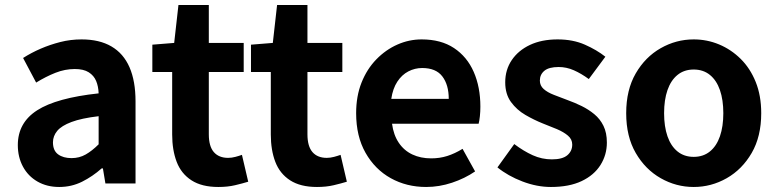

<svg xmlns="http://www.w3.org/2000/svg" viewBox="-20 -731 3097 765"><path d="M216 14Q167 14 129.5 -7.5Q92 -29 71.5 -67Q51 -105 51 -153Q51 -242 128 -291.5Q205 -341 373 -359Q372 -387 363 -408.5Q354 -430 333.5 -443Q313 -456 278 -456Q239 -456 201 -441Q163 -426 124 -402L72 -500Q105 -521 142 -537Q179 -553 220 -563.5Q261 -574 305 -574Q376 -574 424 -546Q472 -518 496 -463Q520 -408 520 -327V0H400L390 -60H385Q349 -28 307 -7Q265 14 216 14ZM265 -101Q296 -101 321.5 -115.5Q347 -130 373 -156V-268Q305 -260 265 -245Q225 -230 208 -209.5Q191 -189 191 -164Q191 -131 211.5 -116Q232 -101 265 -101Z M850 14Q784 14 743 -12.5Q702 -39 684 -86Q666 -133 666 -195V-444H587V-553L674 -560L691 -711H812V-560H951V-444H812V-196Q812 -148 832 -125Q852 -102 889 -102Q903 -102 918 -106Q933 -110 944 -114L969 -7Q946 0 916.5 7Q887 14 850 14Z M1243 14Q1177 14 1136 -12.5Q1095 -39 1077 -86Q1059 -133 1059 -195V-444H980V-553L1067 -560L1084 -711H1205V-560H1344V-444H1205V-196Q1205 -148 1225 -125Q1245 -102 1282 -102Q1296 -102 1311 -106Q1326 -110 1337 -114L1362 -7Q1339 0 1309.5 7Q1280 14 1243 14Z M1678 14Q1600 14 1537 -21Q1474 -56 1436.5 -122Q1399 -188 1399 -280Q1399 -348 1420.5 -402Q1442 -456 1479.5 -494.5Q1517 -533 1563.5 -553.5Q1610 -574 1660 -574Q1737 -574 1789 -539.5Q1841 -505 1867.5 -444.5Q1894 -384 1894 -306Q1894 -286 1892 -267.5Q1890 -249 1887 -238H1542Q1548 -193 1569 -162Q1590 -131 1623 -115.5Q1656 -100 1698 -100Q1732 -100 1762 -109.5Q1792 -119 1823 -138L1873 -48Q1832 -20 1781 -3Q1730 14 1678 14ZM1539 -337H1768Q1768 -393 1742.5 -426.5Q1717 -460 1662 -460Q1633 -460 1607 -446.5Q1581 -433 1563 -405.5Q1545 -378 1539 -337Z M2175 14Q2119 14 2061.5 -8Q2004 -30 1962 -64L2029 -157Q2066 -129 2102.5 -112.5Q2139 -96 2179 -96Q2221 -96 2240.5 -112.5Q2260 -129 2260 -155Q2260 -176 2243 -190.5Q2226 -205 2199 -216.5Q2172 -228 2143 -239Q2108 -253 2073.5 -273Q2039 -293 2016 -324.5Q1993 -356 1993 -403Q1993 -453 2019 -491.5Q2045 -530 2091.5 -552Q2138 -574 2202 -574Q2263 -574 2310.5 -553Q2358 -532 2392 -505L2326 -416Q2296 -438 2266.5 -451Q2237 -464 2206 -464Q2167 -464 2149 -449Q2131 -434 2131 -410Q2131 -390 2146 -376.5Q2161 -363 2187 -353Q2213 -343 2242 -332Q2270 -322 2297.5 -308.5Q2325 -295 2348 -276Q2371 -257 2384.5 -229.5Q2398 -202 2398 -163Q2398 -114 2372.5 -73.5Q2347 -33 2297.5 -9.5Q2248 14 2175 14Z M2744 14Q2674 14 2612.5 -21Q2551 -56 2513 -121.5Q2475 -187 2475 -280Q2475 -373 2513 -438.5Q2551 -504 2612.5 -539Q2674 -574 2744 -574Q2797 -574 2845 -554Q2893 -534 2931 -496.5Q2969 -459 2991 -404.5Q3013 -350 3013 -280Q3013 -187 2975 -121.5Q2937 -56 2875.5 -21Q2814 14 2744 14ZM2744 -106Q2782 -106 2808.5 -127.5Q2835 -149 2848.5 -188Q2862 -227 2862 -280Q2862 -333 2848.5 -372Q2835 -411 2808.5 -432.5Q2782 -454 2744 -454Q2706 -454 2679.5 -432.5Q2653 -411 2639.5 -372Q2626 -333 2626 -280Q2626 -227 2639.5 -188Q2653 -149 2679.5 -127.5Q2706 -106 2744 -106Z"/></svg>

Font: Noto Sans HK Thin
Style: Bold
Weight: 700
Version: Version 2.004-H2;hotconv 1.0.118;makeotfexe 2.5.65603